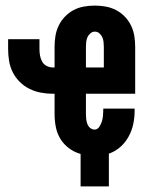

<svg xmlns="http://www.w3.org/2000/svg" viewBox="-20 -548 540 686"><path d="M268 118V2Q246 -4 227 -18Q208 -32 196 -51.5Q184 -71 179.5 -94Q175 -117 175 -140V-213H169Q147 -213 126 -217Q105 -221 85.5 -230.5Q66 -240 50.5 -255.5Q35 -271 25.5 -290Q16 -309 12.5 -330Q9 -351 9 -373V-408H121V-373Q121 -361 123 -349.5Q125 -338 130.5 -328Q136 -318 146.5 -312.5Q157 -307 169 -307H175V-380Q175 -400 178 -419Q181 -438 189.5 -456Q198 -474 212 -488.5Q226 -503 243 -512Q260 -521 279.5 -524.5Q299 -528 319 -528Q339 -528 358 -524.5Q377 -521 394.5 -512Q412 -503 426 -488.5Q440 -474 448.5 -456Q457 -438 460 -419Q463 -400 463 -380V-213H287V-140Q287 -131 288 -122.5Q289 -114 292 -105.5Q295 -97 302 -91Q309 -85 318 -85Q328 -85 334.5 -94.5Q341 -104 344 -114Q347 -124 348 -135Q349 -146 349 -156V-160H461V-151Q461 -128 456 -104.5Q451 -81 439.5 -60Q428 -39 410 -23Q392 -7 369 1V118ZM287 -307H351V-380Q351 -389 350 -398Q349 -407 345.5 -415Q342 -423 335 -429Q328 -435 319 -435Q310 -435 303 -429Q296 -423 292.5 -415Q289 -407 288 -398Q287 -389 287 -380Z"/></svg>

Font: Iosevka Term Curly Heavy
Style: Regular
Weight: 900
Designer: Belleve Invis
Foundry: Belleve Invis
Version: Version 32.3.0